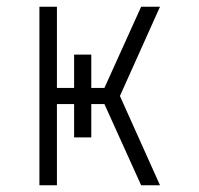

<svg xmlns="http://www.w3.org/2000/svg" viewBox="-20 -550 590 570"><path d="M399 0 290 -241H251V-142H200V-241H149V0H97V-530H149V-289H200V-388H251V-289H290L399 -530H455L336 -265L455 0Z"/></svg>

Font: Lode Dark
Style: Regular
Weight: 400
Monospace: yes
Designer: Belleve Invis
Foundry: Belleve Invis
Version: Version 29.2.0; ttfautohint (v1.8.3)